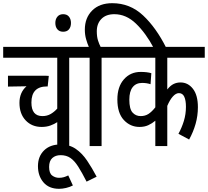

<svg xmlns="http://www.w3.org/2000/svg" viewBox="-20 -916 1304 1204"><path d="M490 -554H414V0H339V-150Q321 -138 296.5 -129Q272 -120 241 -120Q180 -120 141 -161Q102 -202 102 -271Q102 -336 146 -375L30 -373V-441H244Q257 -441 268.5 -441Q280 -441 286 -440L279 -374H275Q177 -374 177 -273Q177 -188 246 -188Q275 -188 297.5 -201Q320 -214 339 -235V-554H0V-622H490Z M437 247Q418 257 394.5 262.5Q371 268 351 268Q287 268 252.5 227.5Q218 187 218 126Q218 65 256 27.5Q294 -10 358 -10Q415 -10 455 17.5Q495 45 526 91Q557 137 586 192L523 223Q494 166 470.5 129Q447 92 421.5 74.5Q396 57 360 57Q328 57 308 75Q288 93 288 131Q288 170 307 184.5Q326 199 350 199Q367 199 380.5 195Q394 191 408 184Z M327 -772Q327 -796 340 -811.5Q353 -827 376 -827Q400 -827 412.5 -811.5Q425 -796 425 -772Q425 -747 412.5 -732Q400 -717 376 -717Q353 -717 340 -732Q327 -747 327 -772Z M542 -554H478V-622H537Q528 -642 520 -670Q512 -698 512 -730Q512 -804 558 -850Q604 -896 684 -896Q795 -896 877 -819.5Q959 -743 1023 -615H944Q894 -709 832.5 -768Q771 -827 697 -827Q645 -827 616 -797.5Q587 -768 587 -720Q587 -686 594.5 -662.5Q602 -639 611 -622H693V-554H617V0H542Z M1264 -554H1029V-355Q1048 -379 1068 -389Q1088 -399 1112 -399Q1159 -399 1190 -359Q1221 -319 1221 -244Q1221 -190 1206.5 -139Q1192 -88 1166 -41L1099 -77Q1120 -115 1133 -157.5Q1146 -200 1146 -246Q1146 -287 1135.5 -309.5Q1125 -332 1102 -332Q1083 -332 1064 -311Q1045 -290 1029 -252V0H954V-159Q934 -142 910 -131Q886 -120 855 -120Q797 -120 756.5 -163.5Q716 -207 716 -292Q716 -372 757 -418.5Q798 -465 862 -465Q903 -465 929 -457L924 -388Q900 -396 871 -396Q833 -396 812 -369.5Q791 -343 791 -291Q791 -233 811 -210.5Q831 -188 862 -188Q890 -188 911 -201.5Q932 -215 954 -243V-554H681V-622H1264Z"/></svg>

Font: Noto Sans ExtraCondensed
Style: Regular
Weight: 400
Width: 2
Designer: Monotype Design Team
Foundry: Monotype Imaging Inc.
Version: Version 2.013; ttfautohint (v1.8.4.7-5d5b)